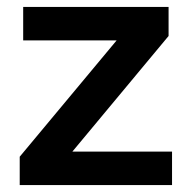

<svg xmlns="http://www.w3.org/2000/svg" viewBox="-20 -535 554 555"><path d="M37 -82 380 -493.7 384.3 -418.3H47V-515H467.3V-431L127 -22L125.7 -96.7H477.3V0H37Z"/></svg>

Font: 42dot Sans Light
Style: Regular
Weight: 300
Designer: 42dot
Version: Version 1.000